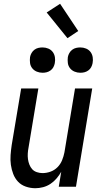

<svg xmlns="http://www.w3.org/2000/svg" viewBox="-20 -988 540 1016"><path d="M167 8Q141 8 116.5 -0.5Q92 -9 75.5 -26.5Q59 -44 50 -67.5Q41 -91 37.5 -116Q34 -141 36 -167.5Q38 -194 42 -221L92 -520H183L131 -207Q128 -192 127 -176.5Q126 -161 128 -146Q130 -131 135.5 -117Q141 -103 150.5 -92.5Q160 -82 175 -77Q190 -72 205 -72Q226 -72 247 -79.5Q268 -87 284 -103Q300 -119 308.5 -140Q317 -161 321 -182L377 -520H468L382 0H291L304 -79Q294 -61 279.5 -44Q265 -27 247 -15Q229 -3 208 2.5Q187 8 167 8ZM405 -603Q389 -603 374.5 -609Q360 -615 350.5 -627Q341 -639 339 -654.5Q337 -670 339 -686Q341 -697 347 -707.5Q353 -718 362.5 -725Q372 -732 383 -734.5Q394 -737 405 -737Q421 -737 435.5 -731Q450 -725 459 -713Q468 -701 470.5 -685.5Q473 -670 470 -654Q468 -643 462.5 -632.5Q457 -622 447 -615Q437 -608 426.5 -605.5Q416 -603 405 -603ZM205 -603Q189 -603 174.5 -609Q160 -615 150.5 -627Q141 -639 139 -654.5Q137 -670 139 -686Q141 -697 147 -707.5Q153 -718 162.5 -725Q172 -732 183 -734.5Q194 -737 205 -737Q221 -737 235.5 -731Q250 -725 259 -713Q268 -701 270.5 -685.5Q273 -670 270 -654Q268 -643 262.5 -632.5Q257 -622 247 -615Q237 -608 226.5 -605.5Q216 -603 205 -603ZM337 -786 227 -922 298 -968 394 -824Z"/></svg>

Font: Iosevka Term Curly Md Obl
Style: Regular
Weight: 500
Italic angle: -9°
Designer: Belleve Invis
Foundry: Belleve Invis
Version: Version 32.3.0